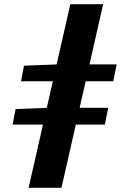

<svg xmlns="http://www.w3.org/2000/svg" viewBox="-20 -716 640 912"><path d="M116 176 314 -696H470L272 176ZM80 -330 94 -404 251 -410H534L518 -330ZM40 -124 54 -198 210 -204H494L478 -124Z"/></svg>

Font: Source Code Pro ExtraLight Black
Style: Italic
Weight: 900
Italic angle: -11°
Monospace: yes
Version: Version 1.016;hotconv 1.0.116;makeotfexe 2.5.65601